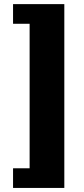

<svg xmlns="http://www.w3.org/2000/svg" viewBox="-20 -820 413 940"><path d="M294.9 100.1H43.9V3.9H125V-703.6H43.9V-799.8H294.9Z"/></svg>

Font: Aclonica
Style: Regular
Weight: 400
Version: Version 1.001